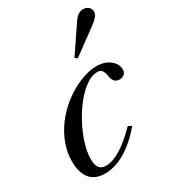

<svg xmlns="http://www.w3.org/2000/svg" viewBox="-205 -956 962 1074"><g transform="rotate(-30 276.0 -419.0)"><path d="M152.5 10.5Q89 10.5 57 -28.5Q25 -67.5 25 -141.5Q25 -196 44.5 -250.5Q64 -305 101 -355.2Q138 -405.5 190 -446Q243.5 -487.5 301.8 -511Q360 -534.5 409.5 -534.5Q461 -534.5 495 -507.8Q529 -481 529 -444Q529 -426.5 517 -415.8Q505 -405 485.5 -405Q447 -405 440 -452Q435.5 -480 425.8 -492Q416 -504 397.5 -504Q362 -504 323.5 -477Q285 -450 249.2 -405.2Q213.5 -360.5 185 -306.8Q156.5 -253 139.5 -198.5Q122.5 -144 122.5 -98Q122.5 -61 135.8 -43Q149 -25 181 -25Q222.5 -25 276.2 -58Q330 -91 394.5 -157L416.5 -144.5Q351.5 -68.5 284.8 -29Q218 10.5 152.5 10.5ZM342 -624.5 326.5 -635.5 441 -804.5Q469.5 -848 503 -848Q524 -848 537.8 -836Q551.5 -824 551.5 -806Q551.5 -791.5 540 -776.5Q528.5 -761.5 502 -742Z"/></g></svg>

Font: Libre Caslon Text
Style: Italic
Weight: 400
Italic angle: -22.583°
Designer: Pablo Impallari, Rodrigo Fuenzalida, Katja Schimmel
Foundry: Pablo Impallari, Rodrigo Fuenzalida
Version: Version 2.000